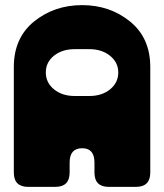

<svg xmlns="http://www.w3.org/2000/svg" viewBox="-20 -730 641 750"><path d="M34 -468Q34 -582 113 -646Q192 -710 301 -710Q409 -710 488 -646Q567 -582 567 -468V-56Q567 0 511 0H405Q349 0 349 -56V-95Q349 -151 301 -151Q252 -151 252 -95V-56Q252 0 196 0H90Q34 0 34 -56ZM272 -355H329Q378 -355 410 -381Q442 -407 442 -447Q442 -486 410 -512Q378 -538 329 -538H272Q223 -538 191 -512.5Q159 -487 159 -447Q159 -407 191 -381Q223 -355 272 -355Z"/></svg>

Font: LT Crewmate
Style: Regular
Weight: 400
Designer: Daniel Lyons
Foundry: LyonsType
Version: Version 1.001;FEAKit 1.0